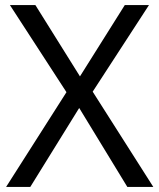

<svg xmlns="http://www.w3.org/2000/svg" viewBox="-20 -734 626 754"><path d="M582 0H480L291 -310L99 0H4L241 -372L19 -714H119L294 -434L470 -714H565L344 -374Z"/></svg>

Font: Noto Sans Lao
Style: Regular
Weight: 400
Designer: Monotype Design Team
Foundry: Monotype Imaging Inc.
Version: Version 2.003; ttfautohint (v1.8.4.7-5d5b)